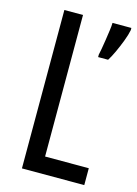

<svg xmlns="http://www.w3.org/2000/svg" viewBox="-111 -775 596 836"><g transform="rotate(15 187.5 -357.0)"><path d="M73 0V-714H157V-76H354V0ZM375 -704Q371 -683 360 -654Q349 -625 336.5 -598Q324 -571 313 -554H268V-565Q270 -573 273.5 -592.5Q277 -612 280.5 -635.5Q284 -659 287 -680.5Q290 -702 290 -714H375Z"/></g></svg>

Font: Noto Sans Sinhala ExtraCondensed
Style: Regular
Weight: 400
Width: 2
Designer: Jelle Bosma - Monotype Design Team
Foundry: Monotype Imaging Inc.
Version: Version 2.006; ttfautohint (v1.8.4.7-5d5b)